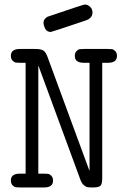

<svg xmlns="http://www.w3.org/2000/svg" viewBox="-20 -827 565 847"><path d="M172 -727Q172 -737 178.5 -744Q185 -751 189.5 -753Q194 -755 204 -758Q348 -807 354 -807Q367 -807 377.5 -797Q388 -787 388 -772Q388 -746 356 -736Q208 -686 204 -686Q187 -686 179.5 -700.5Q172 -715 172 -727ZM28 -31Q28 -61 68 -61H93V-550H68Q56 -550 49.5 -551Q43 -552 35.5 -559.5Q28 -567 28 -581Q28 -611 68 -611H136Q159 -611 170.5 -604.5Q182 -598 190 -575L374 -75H375V-550H350Q310 -550 310 -580Q310 -594 317.5 -601.5Q325 -609 331.5 -610Q338 -611 350 -611H456Q468 -611 474.5 -610Q481 -609 488.5 -601.5Q496 -594 496 -580Q496 -550 456 -550H431V-41Q431 -14 422.5 -7Q414 0 389 0Q373 0 365.5 -1.5Q358 -3 349 -11Q340 -19 334 -36L150 -536H149V-61H174Q186 -61 192.5 -60Q199 -59 206.5 -51.5Q214 -44 214 -30Q214 0 174 0H68Q56 0 49.5 -1Q43 -2 35.5 -9.5Q28 -17 28 -31Z"/></svg>

Font: CMU Typewriter Text
Style: Regular
Weight: 500
Monospace: yes
Version: Version 0.7.0